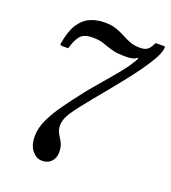

<svg xmlns="http://www.w3.org/2000/svg" viewBox="-140 -863 868 976"><g transform="rotate(20 294.5 -375.0)"><path d="M85 -581Q96 -650.5 120.5 -689.2Q145 -728 180.8 -744Q216.5 -760 260 -760Q296.5 -760 322.5 -751Q348.5 -742 370.2 -730Q392 -718 415.5 -709Q439 -700 470 -700Q498 -700 511.8 -711.5Q525.5 -723 533 -741.5Q535 -746.5 536.8 -748.2Q538.5 -750 545.5 -750H580Q588.5 -750 588.8 -746.8Q589 -743.5 588 -735.5Q584.5 -713 565.8 -679.2Q547 -645.5 518.5 -605.8Q490 -566 457 -524.2Q424 -482.5 391.8 -443.2Q359.5 -404 333 -372Q277 -304 250.5 -264.5Q224 -225 224 -192Q224 -170.5 230.5 -156.5Q237 -142.5 245.5 -130Q254 -117.5 260.5 -101Q267 -84.5 267 -58Q267 -30.5 249 -10.2Q231 10 198 10Q169 10 145.5 -17.2Q122 -44.5 122 -96Q122 -140.5 144.5 -187.8Q167 -235 202.8 -284.5Q238.5 -334 279 -386Q298.5 -411 325.8 -442.8Q353 -474.5 381.2 -507.8Q409.5 -541 433.8 -572Q458 -603 471.5 -627Q476 -634.5 479 -640.2Q482 -646 480 -648Q478 -650 473.5 -645.5Q469 -641 461 -638.5Q443 -633 415 -633Q377.5 -633 354 -638.2Q330.5 -643.5 313 -650Q295.5 -656.5 276.5 -661.8Q257.5 -667 229 -667Q183.5 -667 164.2 -646.5Q145 -626 132 -583Q130.5 -578 130 -575.5Q129.5 -573 124 -573H96Q84 -573 85 -581Z"/></g></svg>

Font: Besley*
Style: Italic
Weight: 400
Italic angle: -13°
Designer: Owen Earl
Foundry: indestructible type*
Version: Version 2.000; ttfautohint (v1.8.3)